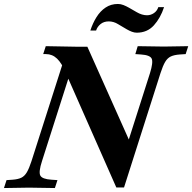

<svg xmlns="http://www.w3.org/2000/svg" viewBox="-42 -946 970 969"><path d="M545 0 289 -580Q270 -627 246 -650Q222 -673 190 -673H176L189 -713L355 -710H399L634 -184L589 -182L715 -577Q732 -632 723.5 -650Q715 -668 670 -671L641 -673L653 -713L785 -711L908 -713L895 -673L865 -671Q837 -669 820 -661Q803 -653 791.5 -633.5Q780 -614 768 -577L584 0ZM-22 3 -9 -37 21 -39Q49 -41 65.5 -49Q82 -57 93.5 -76.5Q105 -96 117 -133L273 -621L307 -562L170 -133Q152 -78 161.5 -60Q171 -42 218 -39L248 -37L235 3L104 1ZM648 -781Q636 -781 623 -786Q610 -791 598 -798L554 -824Q543 -831 531 -834.5Q519 -838 507 -838Q482 -838 465.5 -824.5Q449 -811 443 -792H414Q426 -829 445 -859.5Q464 -890 491 -908Q518 -926 553 -926Q567 -926 581 -920.5Q595 -915 609 -907L649 -884Q661 -877 674 -873Q687 -869 700 -869Q719 -869 735 -880Q751 -891 757 -910H786Q768 -855 734.5 -818Q701 -781 648 -781Z"/></svg>

Font: Baskervville
Style: Bold Italic
Weight: 700
Italic angle: -18°
Version: Version 1.100